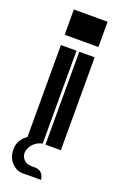

<svg xmlns="http://www.w3.org/2000/svg" viewBox="-145 -636 531 830"><g transform="rotate(20 120.5 -220.5)"><path d="M4.4 68.8Q4.4 68.8 4.4 65.9Q4.4 22 43 -3.9V-427.2H114.7V0H113.8Q79.1 8.3 63.5 36.1Q54.7 51.3 54.7 65.4Q54.7 75.2 59.6 84Q71.3 107.9 104 108.4H119.6Q146.5 108.4 157.7 133.8Q161.1 141.6 161.1 149.9H120.1Q99.6 149.9 81.5 150.4Q81.5 150.4 78.6 150.4Q62.5 150.4 50.8 145Q38.1 138.7 28.3 128.9Q4.4 104.5 4.4 68.8ZM198.2 -427.2V0H127.4V-427.2ZM198.2 -590.8V-474.6H43V-590.8Z"/></g></svg>

Font: Ebtekar Inline 2
Style: Inline-2
Weight: 500
Designer: Arman Khorramak
Foundry: Arman Khorramak
Version: Version 2.000